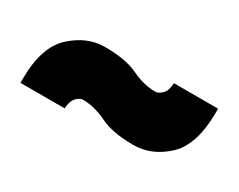

<svg xmlns="http://www.w3.org/2000/svg" viewBox="-40 -477 543 437"><g transform="rotate(30 231.5 -259.0)"><path d="M138 -172H22V-182Q22 -266 61.5 -302.5Q101 -339 148 -339Q203 -339 235 -323.5Q267 -308 298 -308Q306 -308 315 -317Q324 -326 325 -346H441V-338Q441 -251 402 -214.5Q363 -178 315 -178Q260 -178 227.5 -194Q195 -210 164 -210Q157 -210 148 -201Q139 -192 138 -172Z"/></g></svg>

Font: Palanquin Dark
Style: Regular
Weight: 400
Designer: Pria Ravichandran
Version: Version 1.000